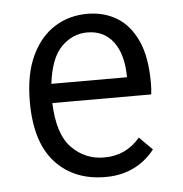

<svg xmlns="http://www.w3.org/2000/svg" viewBox="-42 -508 533 559"><g transform="rotate(-5 225.0 -229.0)"><path d="M245 10Q153 10 98.5 -49.5Q44 -109 44 -227Q44 -307 69 -360.5Q94 -414 136.5 -441Q179 -468 233 -468Q281 -468 318.5 -445.5Q356 -423 378 -375.5Q400 -328 400 -251Q400 -242 399.5 -234.5Q399 -227 398 -218H109Q112 -127 151 -87Q190 -47 246 -47Q310 -47 351 -96L389 -58Q335 10 245 10ZM111 -274H332Q332 -340 304.5 -377Q277 -414 228 -414Q185 -414 152.5 -381.5Q120 -349 111 -274Z"/></g></svg>

Font: Inconsolata SemiCondensed
Style: Regular
Weight: 400
Width: 4
Monospace: yes
Designer: Raph Levien, Cyreal, Brenton Simpson
Foundry: Raph Levien, Cyreal, Google
Version: Version 3.000; ttfautohint (v1.8.2.53-6de2)